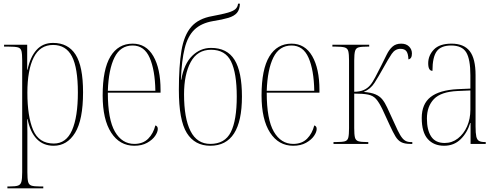

<svg xmlns="http://www.w3.org/2000/svg" viewBox="-20 -778 2689 1038"><path d="M20 240V230H33Q63 230 77 225.5Q91 221 95.5 205Q100 189 100 153V-451Q100 -486 96 -502Q92 -518 76.5 -522Q61 -526 26 -526H2V-536H127V-401H129Q143 -469 177 -507.5Q211 -546 267 -546Q348 -546 388.5 -483Q429 -420 429 -279Q429 -130 386 -60Q343 10 270 10Q214 10 178.5 -27Q143 -64 129 -134H127Q128 -102 128 -65Q128 -28 128 14V153Q128 189 132 205Q136 221 150 225.5Q164 230 194 230H214V240ZM271 -2Q338 -2 369.5 -74Q401 -146 401 -278Q401 -411 369 -473Q337 -535 267 -535Q196 -535 162 -467Q128 -399 128 -277Q128 -149 159 -75.5Q190 -2 271 -2Z M706 10Q627 10 581 -61Q535 -132 535 -262Q535 -403 577 -472.5Q619 -542 697 -542Q770 -542 809 -474.5Q848 -407 848 -291V-277H563Q563 -132 601.5 -66Q640 0 706 0Q753 0 781 -28Q809 -56 820 -100Q833 -96 833 -81Q833 -64 818.5 -43Q804 -22 775.5 -6Q747 10 706 10ZM820 -287Q818 -400 789 -466Q760 -532 697 -532Q631 -532 599 -467.5Q567 -403 563 -287Z M1117 10Q1033 10 990 -59Q947 -128 947 -292Q947 -421 961 -504.5Q975 -588 1014 -633Q1053 -678 1128 -691Q1182 -701 1211.5 -709.5Q1241 -718 1253 -729Q1265 -740 1267 -758H1277Q1276 -726 1261 -708.5Q1246 -691 1214.5 -681.5Q1183 -672 1132 -664Q1068 -653 1031.5 -618Q995 -583 978.5 -517Q962 -451 958 -347H960Q975 -433 1019 -476Q1063 -519 1121 -519Q1208 -519 1248 -454.5Q1288 -390 1288 -256Q1288 10 1117 10ZM1117 0Q1196 0 1228 -64Q1260 -128 1260 -256Q1260 -383 1229 -446Q1198 -509 1121 -509Q1047 -509 1011 -442.5Q975 -376 975 -268Q975 -139 1010 -69.5Q1045 0 1117 0Z M1565 10Q1486 10 1440 -61Q1394 -132 1394 -262Q1394 -403 1436 -472.5Q1478 -542 1556 -542Q1629 -542 1668 -474.5Q1707 -407 1707 -291V-277H1422Q1422 -132 1460.5 -66Q1499 0 1565 0Q1612 0 1640 -28Q1668 -56 1679 -100Q1692 -96 1692 -81Q1692 -64 1677.5 -43Q1663 -22 1634.5 -6Q1606 10 1565 10ZM1679 -287Q1677 -400 1648 -466Q1619 -532 1556 -532Q1490 -532 1458 -467.5Q1426 -403 1422 -287Z M1783 0V-10H1797Q1829 -10 1844 -14Q1859 -18 1863 -34Q1867 -50 1867 -85V-451Q1867 -485 1863 -501Q1859 -517 1843.5 -521.5Q1828 -526 1793 -526H1777V-536H1976V-526H1967Q1934 -526 1919 -522Q1904 -518 1899.5 -502Q1895 -486 1895 -451V-282Q1925 -282 1945.5 -291Q1966 -300 1980 -316Q1994 -332 2008.5 -360Q2023 -388 2042 -425Q2058 -457 2071 -483.5Q2084 -510 2102 -526Q2120 -542 2149 -542Q2176 -542 2191.5 -526.5Q2207 -511 2207 -489Q2207 -460 2188 -457Q2187 -487 2177.5 -500.5Q2168 -514 2145 -514Q2116 -514 2097.5 -486.5Q2079 -459 2052 -410Q2027 -365 2005 -330.5Q1983 -296 1946 -281Q1986 -278 2009.5 -268Q2033 -258 2047 -240.5Q2061 -223 2073 -197L2114 -108Q2131 -69 2143.5 -48Q2156 -27 2169 -18.5Q2182 -10 2200 -10H2209V0H2198Q2167 0 2149 -9.5Q2131 -19 2118 -40.5Q2105 -62 2088 -99L2047 -188Q2029 -225 2013 -243Q1997 -261 1970.5 -266.5Q1944 -272 1895 -272V-85Q1895 -50 1899 -34.5Q1903 -19 1917.5 -14.5Q1932 -10 1963 -10H1971V0Z M2381 10Q2325 10 2292.5 -26.5Q2260 -63 2260 -140Q2260 -216 2308 -253.5Q2356 -291 2454 -296L2523 -299V-371Q2523 -458 2500.5 -495Q2478 -532 2419 -532Q2364 -532 2341 -500.5Q2318 -469 2318 -395Q2295 -395 2295 -436Q2295 -478 2325.5 -510Q2356 -542 2421 -542Q2488 -542 2519.5 -501.5Q2551 -461 2551 -372V-95Q2551 -58 2555 -40Q2559 -22 2570 -16Q2581 -10 2602 -10H2606V0H2524V-113H2522Q2506 -60 2470 -25Q2434 10 2381 10ZM2384 -5Q2424 -5 2455.5 -29.5Q2487 -54 2505 -94.5Q2523 -135 2523 -185V-289L2454 -286Q2364 -282 2326 -242.5Q2288 -203 2288 -137Q2288 -75 2311 -40Q2334 -5 2384 -5Z"/></svg>

Font: Noto Serif Display Condensed Thin
Style: Regular
Weight: 100
Width: 3
Designer: Monotype Design Team
Foundry: Monotype Imaging Inc.
Version: Version 2.009